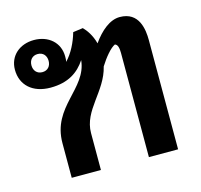

<svg xmlns="http://www.w3.org/2000/svg" viewBox="-81 -596 716 683"><g transform="rotate(-15 277.0 -254.0)"><path d="M99.2 -456.7C119.2 -456.7 130.8 -442.5 130.8 -423.3C130.8 -404.2 119.2 -390 99.2 -390C79.2 -390 67.5 -404.2 67.5 -423.3C67.5 -442.5 79.2 -456.7 99.2 -456.7ZM99.2 -508.3C46.7 -508.3 6.7 -475 6.7 -423.3C6.7 -367.5 46.7 -329.2 113.3 -329.2C179.2 -329.2 217.5 -356.7 243.3 -395.8C233.3 -291.7 102.5 -262.5 102.5 -127.5V0H210V-135.8C210 -220 294.2 -265.8 315 -353.3C333.3 -382.5 356.7 -410.8 373.3 -418.3C384.2 -415.8 386.7 -400 386.7 -383.3V0H494.2V-402.5C494.2 -440.8 486.7 -508.3 415 -508.3C378.3 -508.3 343.3 -478.3 315 -438.3C306.7 -470 290.8 -491.7 278.3 -504.2L241.7 -499.2C231.7 -464.2 214.2 -428.3 190 -403.3C191.7 -409.2 191.7 -416.7 191.7 -423.3C191.7 -475 151.7 -508.3 99.2 -508.3Z"/></g></svg>

Font: Boon SemiBold
Style: Regular
Weight: 600
Designer: Sungsit Sawaiwan
Foundry: FontUni
Version: Version 2.0